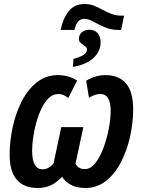

<svg xmlns="http://www.w3.org/2000/svg" viewBox="-20 -926 710 956"><path d="M282 -777Q293 -833 321.5 -869.5Q350 -906 401 -906Q427 -906 448.5 -897.5Q470 -889 490.5 -877.5Q511 -866 534.5 -857Q558 -848 587 -848H598L583 -777H570Q532 -777 501 -790.5Q470 -804 445.5 -818Q421 -832 399 -832Q362 -832 351 -777ZM346 -633Q371 -639 392 -650Q413 -661 413 -679Q413 -688 406.5 -693Q400 -698 393 -704Q385 -709 379 -715Q373 -721 373 -733Q373 -751 386.5 -764.5Q400 -778 425 -778Q450 -778 465.5 -761.5Q481 -745 481 -716Q481 -670 445 -637Q409 -604 343 -593ZM168 10Q99 10 63.5 -31.5Q28 -73 28 -154Q28 -224 43.5 -294.5Q59 -365 89 -423Q119 -481 164 -516.5Q209 -552 268 -552Q297 -552 321.5 -544.5Q346 -537 364 -525L320 -438Q296 -458 270 -458Q244 -458 223 -438Q202 -418 186.5 -385.5Q171 -353 160.5 -315Q150 -277 145 -240.5Q140 -204 140 -176Q140 -83 192 -83Q209 -83 223 -91.5Q237 -100 247 -114L285 -293H395L356 -111Q369 -84 403 -84Q431 -84 454.5 -113.5Q478 -143 495 -189Q512 -235 521.5 -284.5Q531 -334 531 -374Q531 -458 480 -458Q468 -458 454 -454Q440 -450 423 -439L409 -524Q456 -552 505 -552Q572 -552 607.5 -510.5Q643 -469 643 -382Q643 -314 627.5 -245Q612 -176 582 -118Q552 -60 507.5 -25Q463 10 406 10Q361 10 332.5 -6Q304 -22 289 -46Q262 -17 233.5 -3.5Q205 10 168 10Z"/></svg>

Font: Noto Sans Condensed SemiBold
Style: Italic
Weight: 600
Width: 3
Italic angle: -12°
Designer: Monotype Design Team
Foundry: Monotype Imaging Inc.
Version: Version 2.013; ttfautohint (v1.8.4.7-5d5b)